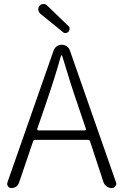

<svg xmlns="http://www.w3.org/2000/svg" viewBox="-20 -956 627 976"><path d="M327.1 -824.2Q334 -818.4 334 -810.1Q334 -801.8 328.6 -795.4Q323.2 -789.1 314.5 -788.1Q305.7 -787.1 299.8 -793L184.6 -886.7Q175.8 -894.5 174.8 -906.2Q173.8 -918 181.2 -926.8Q188.5 -935.5 199.2 -935.5Q200.2 -935.5 201.2 -935.5Q211.9 -935.5 218.8 -928.7ZM168.9 -299.8Q168.9 -297.9 170.4 -295.4Q171.9 -293 174.8 -293H412.1Q414.1 -293 416 -295.4Q418 -297.9 417 -299.8L375 -424.8Q337.9 -531.2 295.9 -672.9Q294.9 -674.8 293 -674.8Q291 -674.8 290 -672.9Q259.8 -563.5 211.9 -424.8ZM547.9 0Q534.2 0 522.5 -8.3Q510.7 -16.6 505.9 -30.3L437.5 -238.3Q434.6 -245.1 427.7 -245.1H158.2Q151.4 -245.1 148.4 -238.3L77.1 -28.3Q73.2 -15.6 62.5 -7.8Q51.8 0 38.1 0Q27.3 0 20.5 -8.8Q16.6 -14.6 16.6 -20.5Q16.6 -24.4 17.6 -28.3L252.9 -700.2Q257.8 -712.9 269 -720.7Q280.3 -728.5 293.9 -728.5Q307.6 -728.5 319.3 -720.7Q331.1 -712.9 335 -700.2L569.3 -30.3Q571.3 -26.4 571.3 -22.5Q571.3 -15.6 566.4 -9.8Q559.6 0 547.9 0Z"/></svg>

Font: irohamaru Light
Style: Regular
Weight: 200
Designer: [Source Han Sans]
Ryoko NISHIZUKA  (kana & ideographs); Paul D. Hunt (Latin, Greek & Cyrillic); Wenlong ZHANG  (bopomofo
Version: Version 1.01